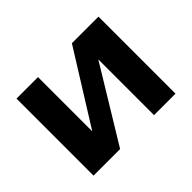

<svg xmlns="http://www.w3.org/2000/svg" viewBox="-105 -669 853 853"><g transform="rotate(-45 321.5 -242.0)"><path d="M231 0 444 -350V0H579V-484H412L199 -143V-484H64V0Z"/></g></svg>

Font: Play
Style: Bold
Weight: 700
Designer: Jonas Hecksher
Foundry: Jonas Hecksher, Playtypeª, e-types AS
Version: Version 1.002